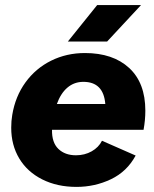

<svg xmlns="http://www.w3.org/2000/svg" viewBox="-20 -720 604 753"><path d="M24 -219Q24 -246 28 -269Q40 -342 80 -397Q120 -452 180.5 -482Q241 -512 313 -512Q423 -512 486.5 -453.5Q550 -395 550 -286Q550 -249 543 -211H184Q183 -161 209 -136Q235 -111 278 -111Q312 -111 339.5 -126.5Q367 -142 380 -168L512 -110Q478 -47 415 -17Q352 13 280 13Q204 13 145.5 -16.5Q87 -46 55.5 -98.5Q24 -151 24 -219ZM393 -312Q386 -399 307 -399Q271 -399 244.5 -376.5Q218 -354 203 -312ZM361 -700H533L400 -557H246Z"/></svg>

Font: Oak Sans ExtraBold
Style: Italic
Weight: 800
Italic angle: -9.49998°
Foundry: Erik Kennedy, Walven
Version: Version 1.000